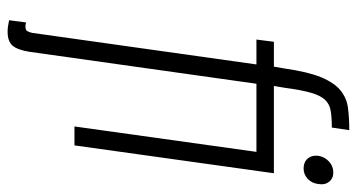

<svg xmlns="http://www.w3.org/2000/svg" viewBox="-242 -538 960 517"><g transform="rotate(90 238.5 -280.0)"><path d="M52 132Q45 132 41 130L35 176Q44 178 51.5 179Q59 180 66 180Q92 180 103.5 166.5Q115 153 120 121L206 -490H417L423 -537H212L217 -567Q223 -612 230.5 -637.5Q238 -663 249.5 -675Q261 -687 279 -690Q297 -693 324 -693L331 -740Q298 -740 271 -736.5Q244 -733 223.5 -716Q203 -699 188.5 -664Q174 -629 165 -566L160 -537H93L87 -490H154L69 114Q67 123 64 127.5Q61 132 52 132ZM372 0 447 -537H396L321 0ZM400 -657Q398 -639 407.5 -628Q417 -617 434 -617Q450 -617 462 -628Q474 -639 476 -657Q479 -674 470 -685.5Q461 -697 445 -697Q428 -697 415.5 -685.5Q403 -674 400 -657Z"/></g></svg>

Font: Secuela ExtLt
Style: Italic
Weight: 200
Italic angle: -8°
Designer: Fernando Haro
Foundry: deFharo
Version: Version 1.704